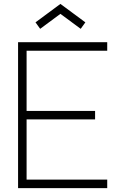

<svg xmlns="http://www.w3.org/2000/svg" viewBox="-20 -967 623 987"><path d="M290.6 -895.8 394.8 -818.8 418.8 -852.1 290.6 -946.9 162.5 -852.1 186.5 -818.8ZM531.2 -706.2V-750H72.9V0H531.2V-43.8H116.7V-353.1H468.8V-396.9H116.7V-706.2Z"/></svg>

Font: Manrope3 Thin
Style: Regular
Weight: 100
Width: 4
Designer: Mikhail Sharanda
Foundry: Mikhail Sharanda
Version: Version 3.000;PS 003.000;hotconv 1.0.88;makeotf.lib2.5.64775